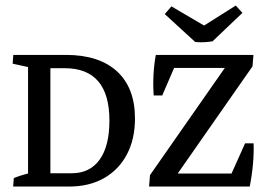

<svg xmlns="http://www.w3.org/2000/svg" viewBox="-20 -685 979 705"><path d="M125 0V-48.8H243.2Q310.1 -48.8 345.9 -98.9Q381.8 -148.9 381.8 -242.2Q381.8 -434.6 217.3 -434.6H125V-483.4H221.7Q343.8 -483.4 409.7 -422.9Q475.6 -362.3 475.6 -250Q475.6 -173.8 445.8 -117.7Q416 -61.5 361.8 -30.8Q307.6 0 233.4 0ZM83 -7.3V-476.6H165V-7.3ZM28.3 0 30.8 -31.2Q56.2 -41.5 92.8 -50.3L83 -13.7V-82H165V-13.7L156.7 -46.4L221.7 -32.2L219.2 0ZM219.7 -483.4 217.3 -452.1Q191.9 -441.9 155.3 -433.1L165 -469.7V-401.4H83V-469.7L91.3 -437L26.4 -451.2L28.8 -483.4ZM527.3 0 530.8 -42 838.9 -483.4H910.6L907.2 -441.4L599.1 0ZM527.3 0 587.4 -47.9H897.5L896.5 0ZM544.4 -334.5Q541.5 -373 543.7 -411.6Q545.9 -450.2 552.2 -483.4L627.9 -455.6L575.7 -334.5ZM551.8 -435.5 552.2 -483.4H910.6L851.1 -435.5ZM911.1 -158.7Q912.6 -124 908.9 -83Q905.3 -42 897 0L822.3 -30.3L879.9 -158.7ZM696.8 -530.8 585 -633.3 609.4 -661.6 759.3 -573.7ZM696.8 -530.8 700.7 -573.2 845.7 -664.6 870.1 -637.7 760.3 -533.2Q743.7 -530.8 730 -530Q716.3 -529.3 696.8 -530.8Z"/></svg>

Font: Markazi Text
Style: Regular
Weight: 400
Designer: Borna Izadpanah (Arabic designer), Fiona Ross (Arabic design director) and Florian Runge (Latin designer)
Foundry: Borna Izadpanah and Florian Runge
Version: Version 1.000